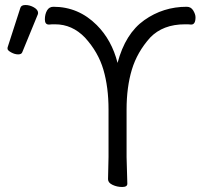

<svg xmlns="http://www.w3.org/2000/svg" viewBox="-20 -737 800 766"><path d="M61 -705Q64 -717 81.5 -717Q99 -717 115.5 -707.5Q132 -698 132 -685Q132 -682 131 -680L69 -529Q66 -520 52.5 -520Q39 -520 24.5 -528Q10 -536 10 -542.5Q10 -549 11 -550ZM411 -22 413 -111V-300Q413 -389 392.5 -459Q372 -529 319 -587Q268 -640 200 -640Q194 -640 188 -640Q182 -640 176 -639H175Q159 -639 159 -659.5Q159 -680 167.5 -695Q176 -710 193 -710Q293 -710 366 -637Q426 -577 449 -486Q480 -603 555.5 -656.5Q631 -710 725 -710Q742 -710 751 -695Q760 -680 760 -668Q760 -639 743 -639H742Q736 -640 730 -640Q724 -640 718 -640Q630 -640 579 -587Q527 -529 506 -459Q485 -389 485 -300V-110L488 -4Q488 9 467.5 9Q447 9 429 0.5Q411 -8 411 -22Z"/></svg>

Font: QiushuiShotai
Style: Regular
Weight: 600
Designer: Fontworks Inc.
Foundry: Fontworks Inc.
Version: Version 1.250